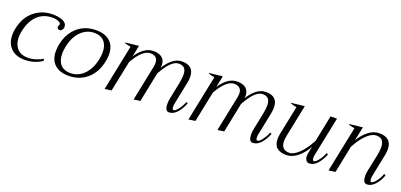

<svg xmlns="http://www.w3.org/2000/svg" viewBox="6 -1194 3953 1892"><g transform="rotate(20 1982.0 -248.0)"><path d="M33 -181Q33 -216 40 -248Q65 -370 146.5 -438Q228 -506 341 -506Q404 -506 447 -487Q490 -468 490 -430Q490 -421 489 -416Q486 -404 476 -393.5Q466 -383 453 -383Q440 -383 433 -392Q426 -401 428 -413Q430 -419 432.5 -424.5Q435 -430 437 -436Q440 -451 412.5 -463Q385 -475 349 -475Q254 -475 191.5 -414.5Q129 -354 107 -242Q100 -207 100 -181Q100 -111 138 -65.5Q176 -20 254 -20Q292 -20 334.5 -33Q377 -46 408 -67L410 -44Q379 -21 331.5 -5.5Q284 10 229 10Q136 10 84.5 -41.5Q33 -93 33 -181Z M491 -177Q491 -213 498 -248Q523 -369 602 -437.5Q681 -506 796 -506Q891 -506 943 -458Q995 -410 995 -322Q995 -283 987 -248Q962 -127 883 -58.5Q804 10 690 10Q594 10 542.5 -39Q491 -88 491 -177ZM921 -248Q929 -290 929 -320Q929 -394 892.5 -434.5Q856 -475 789 -475Q707 -475 647 -414.5Q587 -354 566 -248Q558 -206 558 -175Q558 -102 594.5 -61.5Q631 -21 697 -21Q779 -21 839 -81.5Q899 -142 921 -248Z M1888 -136Q1864 -73 1826 -31.5Q1788 10 1744 10Q1721 10 1711 -10Q1701 -30 1701 -62Q1701 -94 1708 -127L1742 -292Q1753 -349 1753 -383Q1753 -431 1733.5 -453Q1714 -475 1673 -475Q1595 -475 1505 -311L1442 0L1374 10L1449 -357Q1454 -384 1454 -399Q1454 -438 1433 -456.5Q1412 -475 1376 -475Q1293 -475 1206 -322L1140 0L1070 10L1168 -468Q1130 -474 1104 -484L1106 -490L1243 -505L1219 -386Q1254 -440 1299 -473Q1344 -506 1397 -506Q1457 -506 1488.5 -478.5Q1520 -451 1520 -401Q1520 -385 1518 -376Q1554 -435 1599.5 -470.5Q1645 -506 1697 -506Q1822 -506 1822 -387Q1822 -358 1815 -324L1767 -88Q1764 -73 1764 -58Q1764 -26 1780 -26Q1799 -26 1828.5 -66Q1858 -106 1871 -145Z M2767 -136Q2743 -73 2705 -31.5Q2667 10 2623 10Q2600 10 2590 -10Q2580 -30 2580 -62Q2580 -94 2587 -127L2621 -292Q2632 -349 2632 -383Q2632 -431 2612.5 -453Q2593 -475 2552 -475Q2474 -475 2384 -311L2321 0L2253 10L2328 -357Q2333 -384 2333 -399Q2333 -438 2312 -456.5Q2291 -475 2255 -475Q2172 -475 2085 -322L2019 0L1949 10L2047 -468Q2009 -474 1983 -484L1985 -490L2122 -505L2098 -386Q2133 -440 2178 -473Q2223 -506 2276 -506Q2336 -506 2367.5 -478.5Q2399 -451 2399 -401Q2399 -385 2397 -376Q2433 -435 2478.5 -470.5Q2524 -506 2576 -506Q2701 -506 2701 -387Q2701 -358 2694 -324L2646 -88Q2643 -73 2643 -58Q2643 -26 2659 -26Q2678 -26 2707.5 -66Q2737 -106 2750 -145Z M3359 -136Q3335 -73 3297 -31.5Q3259 10 3216 10Q3193 10 3180.5 -7.5Q3168 -25 3168 -53Q3168 -70 3172 -85L3186 -153Q3148 -83 3091 -36.5Q3034 10 2972 10Q2909 10 2874.5 -19.5Q2840 -49 2840 -112Q2840 -141 2847 -172L2908 -468Q2870 -474 2844 -484L2845 -490L2982 -505L2915 -178Q2907 -138 2907 -113Q2907 -21 2994 -21Q3039 -21 3094 -73.5Q3149 -126 3199 -222L3255 -498H3322L3238 -88Q3235 -73 3235 -58Q3235 -26 3251 -26Q3269 -26 3299 -66Q3329 -106 3342 -145Z M3963 -136Q3940 -73 3901.5 -31.5Q3863 10 3819 10Q3796 10 3786 -10.5Q3776 -31 3776 -63Q3776 -94 3783 -127L3818 -293Q3828 -340 3828 -378Q3828 -429 3807.5 -452Q3787 -475 3744 -475Q3700 -475 3648 -426.5Q3596 -378 3546 -286L3488 0L3418 10L3516 -468Q3478 -474 3452 -484L3454 -490L3591 -505L3561 -357Q3598 -422 3651.5 -464Q3705 -506 3765 -506Q3896 -506 3896 -384Q3896 -358 3890 -325L3842 -88Q3839 -73 3839 -57Q3839 -26 3854 -26Q3873 -26 3903 -66Q3933 -106 3945 -145Z"/></g></svg>

Font: Trirong Light
Style: Italic
Weight: 300
Italic angle: -12°
Designer: Katatrad Team
Foundry: CadsonDemak
Version: Version 1.001